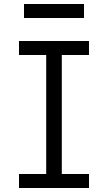

<svg xmlns="http://www.w3.org/2000/svg" viewBox="-20 -940 540 960"><path d="M75 0V-70H211V-665H75V-735H425V-665H289V-70H425V0ZM100 -850V-920H400V-850Z"/></svg>

Font: Iosevka Slab
Style: Regular
Weight: 400
Monospace: yes
Designer: Belleve Invis
Foundry: Belleve Invis
Version: Version 11.2.4; ttfautohint (v1.8.3)